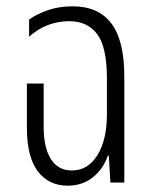

<svg xmlns="http://www.w3.org/2000/svg" viewBox="-20 -577 477 607"><path d="M194 10Q134 10 99.5 -35.5Q65 -81 65 -173V-313H118V-176Q118 -110 141 -74Q164 -38 207 -38Q258 -38 288 -86.5Q318 -135 318 -216V-328Q318 -429 287 -469.5Q256 -510 199 -510Q164 -510 132 -498Q100 -486 72 -461V-515Q93 -531 129 -544Q165 -557 210 -557Q291 -557 332 -503Q373 -449 373 -335V0H329L324 -85H321Q306 -42 273 -16Q240 10 194 10Z"/></svg>

Font: Noto Sans Thai ExtCond Light
Style: Regular
Weight: 300
Width: 2
Designer: Monotype Design Team
Foundry: Monotype Imaging Inc.
Version: Version 2.002; ttfautohint (v1.8.4.7-5d5b)